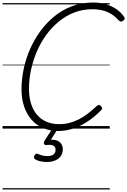

<svg xmlns="http://www.w3.org/2000/svg" viewBox="-20 -1016 1006 1517"><path d="M441 19Q375 19 321 -4Q267 -27 229 -70.5Q191 -114 170.5 -174.5Q150 -235 150 -310Q150 -390 167 -470.5Q184 -551 217.5 -628Q251 -705 300 -771.5Q349 -838 411.5 -888.5Q474 -939 550.5 -967.5Q627 -996 716 -996Q770 -996 816 -982.5Q862 -969 899 -944Q936 -919 961 -882Q968 -872 964.5 -864.5Q961 -857 949 -850Q940 -844 933 -845.5Q926 -847 914 -859Q890 -886 859.5 -905Q829 -924 792 -933.5Q755 -943 710 -943Q634 -943 567.5 -917.5Q501 -892 445 -846Q389 -800 345 -739.5Q301 -679 271 -608.5Q241 -538 225 -463.5Q209 -389 209 -314Q209 -250 225 -198Q241 -146 272 -109.5Q303 -73 347.5 -54Q392 -35 448 -35Q489 -35 527 -44.5Q565 -54 601.5 -72.5Q638 -91 673.5 -118Q709 -145 745 -179Q754 -187 762 -186.5Q770 -186 778 -177Q787 -167 787 -160Q787 -153 777 -143Q722 -88 665.5 -52Q609 -16 553 1.5Q497 19 441 19ZM349 264Q326 264 299.5 258.5Q273 253 255 240Q248 234 248.5 225.5Q249 217 254 210Q260 201 266 199Q272 197 280 200Q294 207 312.5 212Q331 217 354 217Q385 217 402 205Q419 193 419 168Q419 143 401 134Q383 125 347 130Q339 131 335 128.5Q331 126 328 121Q326 114 327 108.5Q328 103 333 94L397 -4H440L370 108L355 94Q393 84 420 91Q447 98 461.5 117Q476 136 476 164Q476 195 460 217.5Q444 240 415.5 252Q387 264 349 264ZM0 471H847V481H0ZM0 -20H847V0H0ZM0 -505H847V-500H0ZM0 -991H847V-981H0Z"/></svg>

Font: Playwrite IE Guides
Style: Regular
Weight: 400
Designer: Veronika Burian, José Scaglione
Foundry: TypeTogether
Version: Version 1.003